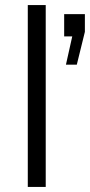

<svg xmlns="http://www.w3.org/2000/svg" viewBox="-20 -740 356 760"><path d="M161 -720V0H90V-720ZM266 -596H234V-684H316V-614L284 -484H241Z"/></svg>

Font: Chivo Light
Style: Regular
Weight: 300
Designer: Hector Gatti
Foundry: Omnibus-Type
Version: Version 1.007